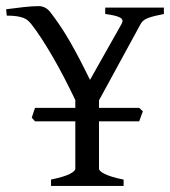

<svg xmlns="http://www.w3.org/2000/svg" viewBox="-53 -613 560 633"><path d="M115.2 0V-21Q159.7 -30.3 177.5 -39.8Q195.3 -49.3 195.3 -56.2V-212.9H62.5L51.8 -225.1Q54.2 -232.4 56.9 -241Q59.6 -249.5 62.5 -257.3H195.3V-283.2Q178.2 -318.8 159.7 -354.7Q141.1 -390.6 122.1 -423.6Q103 -456.5 84.5 -485.1Q65.9 -513.7 49.3 -534.7Q44.9 -540 39.6 -544.9Q34.2 -549.8 25.4 -553.5Q16.6 -557.1 3.2 -559.3Q-10.3 -561.5 -30.8 -561.5L-32.7 -582.5Q-3.9 -586.4 24.9 -589.6Q53.7 -592.8 74.2 -592.8Q96.7 -592.8 112.3 -573.7Q130.4 -550.3 147 -525.4Q163.6 -500.5 179.2 -473.1Q194.8 -445.8 210.7 -415.3Q226.6 -384.8 243.7 -349.6L348.1 -534.7Q355.5 -547.4 343.5 -554.7Q331.5 -562 293.9 -566.9V-587.9H487.3V-566.9Q454.1 -560.5 436 -554Q418 -547.4 411.1 -534.7L273.4 -282.2V-257.3H405.8L418 -246.1L405.8 -212.9H273.4V-56.2Q273.4 -53.2 277.6 -49.1Q281.7 -44.9 291.3 -40Q300.8 -35.2 316.2 -30.3Q331.5 -25.4 354.5 -21V0Z"/></svg>

Font: Gentium Basic
Style: Regular
Weight: 400
Designer: J. Victor Gaultney and Annie Olsen
Foundry: SIL International
Version: Version 1.100